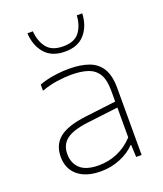

<svg xmlns="http://www.w3.org/2000/svg" viewBox="-146 -890 845 994"><g transform="rotate(-20 276.5 -393.0)"><path d="M239 8Q157.5 8 112.2 -29.8Q67 -67.5 67 -134Q67 -200 112.5 -236.8Q158 -273.5 262 -286L430 -306.5V-368Q430 -427 410.2 -458.8Q390.5 -490.5 353.2 -502.8Q316 -515 263 -515Q228 -515 185.2 -509Q142.5 -503 98 -487V-521Q133.5 -534.5 177.2 -541.2Q221 -548 262 -548Q325.5 -548 370.8 -531.8Q416 -515.5 440 -476.5Q464 -437.5 464 -369V0H434L431 -67H427Q396.5 -34 346 -13Q295.5 8 239 8ZM104 -136Q104 -84.5 136.8 -54.8Q169.5 -25 239 -25Q292.5 -25 341.8 -46Q391 -67 430 -109V-273.5L261 -253Q175.5 -242.5 139.8 -214.5Q104 -186.5 104 -136ZM276 -638Q203.5 -638 165.2 -682.2Q127 -726.5 124 -794H154Q158 -738.5 186 -702.8Q214 -667 276 -667Q338.5 -667 365.5 -702.8Q392.5 -738.5 396 -794H426Q423 -726 385.5 -682Q348 -638 276 -638Z"/></g></svg>

Font: Encode Sans Exp Th
Style: Regular
Weight: 100
Width: 7
Designer: Multiple Designers
Foundry: Impallari Type
Version: Version 3.002; ttfautohint (v1.8.3) -l 8 -r 50 -G 200 -x 14 